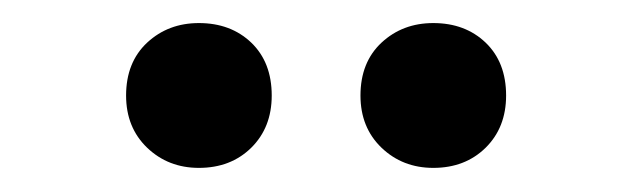

<svg xmlns="http://www.w3.org/2000/svg" viewBox="-20 -808 540 164"><path d="M149.9 -664.6Q123.7 -664.6 105.7 -681.8Q87.7 -699.1 87.7 -726.4Q87.7 -754.8 105.7 -771.6Q123.7 -788.3 149.9 -788.3Q177.1 -788.3 194.6 -771.6Q212.1 -754.8 212.1 -726.4Q212.1 -699.1 194.6 -681.8Q177.1 -664.6 149.9 -664.6ZM350.1 -664.6Q323.9 -664.6 305.9 -681.8Q287.9 -699.1 287.9 -726.4Q287.9 -754.8 305.9 -771.6Q323.9 -788.3 350.1 -788.3Q377.3 -788.3 394.8 -771.6Q412.3 -754.8 412.3 -726.4Q412.3 -699.1 394.8 -681.8Q377.3 -664.6 350.1 -664.6Z"/></svg>

Font: Savate ExtraLight
Style: Regular
Weight: 200
Designer: Max Esnée
Foundry: Plomb Type
Version: Version 2.000